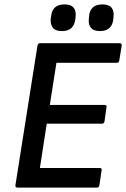

<svg xmlns="http://www.w3.org/2000/svg" viewBox="-20 -851 572 871"><path d="M60 0Q48 0 50 -11L150 -644Q152 -655 162 -655H522Q527 -655 530 -652.5Q533 -650 532 -644L521 -576Q519 -566 510 -566H236L206 -375H454Q466 -375 463 -364L454 -300Q452 -290 443 -290H192L161 -89H432Q443 -89 441 -79L431 -11Q429 0 420 0ZM433 -710Q404 -710 392 -725.5Q380 -741 383 -765L384 -777Q386 -803 401 -817Q416 -831 445 -831Q474 -831 486 -816Q498 -801 495 -777L494 -765Q492 -739 477 -724.5Q462 -710 433 -710ZM261 -710Q231 -710 219.5 -725.5Q208 -741 210 -765L212 -777Q214 -803 229 -817Q244 -831 273 -831Q302 -831 314 -816Q326 -801 323 -777L322 -765Q319 -739 304.5 -724.5Q290 -710 261 -710Z"/></svg>

Font: Sofia Sans SemiBold
Style: Italic
Weight: 600
Italic angle: -9°
Designer: Botio Nikoltchev, Ani Petrova
Foundry: lettersoup
Version: Version 4.100-B